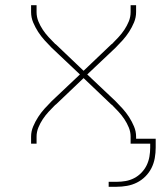

<svg xmlns="http://www.w3.org/2000/svg" viewBox="-20 -550 640 735"><path d="M396 165V146H426Q444 146 461 143Q478 140 493.5 132Q509 124 521.5 111Q534 98 541.5 82.5Q549 67 552 49.5Q555 32 555 15V0H480V-27Q480 -45 473 -62Q466 -79 456 -94Q446 -109 433.5 -122.5Q421 -136 408 -149H407L300 -251L193 -149H192Q179 -136 166.5 -122.5Q154 -109 144 -94Q134 -79 127 -62Q120 -45 120 -27V0H99V-27Q99 -47 107 -66Q115 -85 126 -102Q137 -119 150.5 -134Q164 -149 178 -163L286 -265L178 -367Q164 -381 150.5 -396Q137 -411 126 -428Q115 -445 107 -464Q99 -483 99 -504V-530H120V-504Q120 -485 127 -468Q134 -451 144 -436Q154 -421 166.5 -407.5Q179 -394 192 -381H193L300 -279L407 -381H408Q421 -394 433.5 -407.5Q446 -421 456 -436Q466 -451 473 -468Q480 -485 480 -504V-530H501V-504Q501 -483 493 -464Q485 -445 474 -428Q463 -411 449.5 -396Q436 -381 422 -367L314 -265L422 -163Q436 -149 449.5 -134Q463 -119 474 -102Q485 -85 493 -66Q501 -47 501 -27V-19H576V15Q576 35 572.5 55Q569 75 560 93Q551 111 536.5 125.5Q522 140 504 149Q486 158 466 161.5Q446 165 426 165Z"/></svg>

Font: Iosevka Curly Thin Extended
Style: Regular
Weight: 100
Width: 7
Monospace: yes
Designer: Belleve Invis
Foundry: Belleve Invis
Version: Version 11.1.0; ttfautohint (v1.8.3)